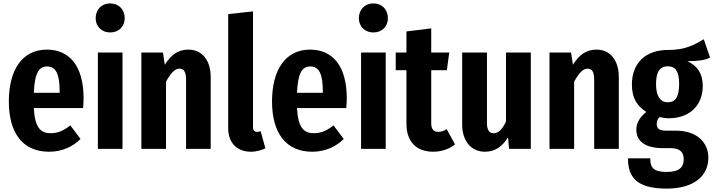

<svg xmlns="http://www.w3.org/2000/svg" viewBox="-20 -876 4199 1130"><path d="M472 -296C472 -489 388 -584 256 -584C109 -584 32 -462 32 -279C32 -94 113 17 269 17C348 17 409 -14 454 -58L394 -138C354 -107 321 -92 278 -92C221 -92 185 -122 179 -240H469C470 -255 472 -277 472 -296ZM331 -330H179C184 -450 211 -485 257 -485C310 -485 331 -439 331 -338Z M628 -856C578 -856 543 -819 543 -769C543 -721 578 -685 628 -685C680 -685 714 -721 714 -769C714 -819 680 -856 628 -856ZM701 -567H556V0H701Z M1089 -584C1026 -584 985 -551 950 -495L939 -567H812V0H957V-395C983 -443 1008 -472 1036 -472C1061 -472 1075 -455 1075 -407V0H1220V-423C1220 -520 1170 -584 1089 -584Z M1457 17C1490 17 1521 7 1542 -3L1514 -104C1510 -102 1502 -100 1493 -100C1476 -100 1469 -110 1469 -128V-809L1323 -793V-122C1323 -37 1373 17 1457 17Z M2021 -296C2021 -489 1937 -584 1805 -584C1658 -584 1581 -462 1581 -279C1581 -94 1662 17 1818 17C1897 17 1958 -14 2003 -58L1943 -138C1903 -107 1870 -92 1827 -92C1770 -92 1734 -122 1728 -240H2018C2019 -255 2021 -277 2021 -296ZM1880 -330H1728C1733 -450 1760 -485 1806 -485C1859 -485 1880 -439 1880 -338Z M2177 -856C2127 -856 2092 -819 2092 -769C2092 -721 2127 -685 2177 -685C2229 -685 2263 -721 2263 -769C2263 -819 2229 -856 2177 -856ZM2250 -567H2105V0H2250Z M2609 -116C2591 -105 2578 -100 2559 -100C2532 -100 2518 -117 2518 -149V-463H2610L2624 -567H2518V-709L2372 -691V-567H2309V-463H2372V-148C2372 -50 2423 17 2530 17C2575 17 2622 3 2658 -26Z M3104 -567H2958V-161C2939 -120 2917 -92 2885 -92C2859 -92 2846 -112 2846 -151V-567H2700V-143C2700 -49 2751 17 2834 17C2894 17 2937 -14 2970 -68L2976 0H3104Z M3491 -584C3428 -584 3387 -551 3352 -495L3341 -567H3214V0H3359V-395C3385 -443 3410 -472 3438 -472C3463 -472 3477 -455 3477 -407V0H3622V-423C3622 -520 3572 -584 3491 -584Z M4122 -645C4068 -613 4014 -582 3913 -582C3781 -583 3699 -506 3699 -379C3699 -303 3725 -255 3784 -217C3751 -192 3725 -156 3725 -114C3725 -51 3768 -4 3884 -4H3927C3979 -4 4004 17 4004 62C4004 106 3980 136 3904 136C3824 136 3807 109 3807 56H3676C3676 163 3723 234 3903 234C4065 234 4149 159 4149 52C4149 -39 4080 -107 3958 -107H3900C3855 -107 3845 -123 3845 -148C3845 -164 3852 -179 3863 -187C3879 -183 3897 -180 3916 -180C4041 -180 4116 -258 4116 -370C4116 -442 4086 -487 4026 -516C4085 -516 4128 -521 4159 -537ZM3910 -486C3955 -486 3977 -456 3977 -383C3977 -301 3953 -274 3909 -274C3867 -274 3841 -309 3841 -381C3841 -457 3866 -486 3910 -486Z"/></svg>

Font: Glow Sans TC Compressed
Style: Bold
Weight: 700
Width: 2
Designer: Ryoko NISHIZUKA (kana, bopomofo & ideographs); Paul D. Hunt (Latin, Greek & Cyrillic); Sandoll Communications, Soo-young
Version: Version 0.93